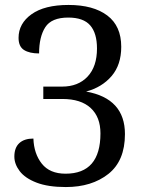

<svg xmlns="http://www.w3.org/2000/svg" viewBox="-20 -745 577 776"><path d="M38 -112Q38 -148 58 -166.5Q78 -185 115 -185Q117 -124 149 -83.5Q181 -43 245 -43Q386 -43 386 -206Q386 -272 346.5 -308.5Q307 -345 232 -345H155V-395H231Q296 -395 334 -435.5Q372 -476 372 -549Q372 -611 344.5 -642.5Q317 -674 256 -674Q188 -674 163 -635Q138 -596 138 -529Q99 -529 77 -543Q55 -557 55 -592Q55 -650 107.5 -687.5Q160 -725 257 -725Q357 -725 413.5 -682.5Q470 -640 470 -556Q470 -483 431 -437.5Q392 -392 328 -375Q485 -347 485 -203Q485 -95 418 -42Q351 11 246 11Q174 11 127.5 -7Q81 -25 59.5 -53.5Q38 -82 38 -112Z"/></svg>

Font: Noto Serif Narrow
Style: Regular
Weight: 400
Width: 4
Designer: Monotype Design Team
Foundry: Monotype Imaging Inc.
Version: Version 1.001